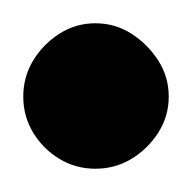

<svg xmlns="http://www.w3.org/2000/svg" viewBox="-32 -753 165 165"><path d="M-12 -670Q-12 -653 -3.5 -639Q5 -625 19 -616.5Q33 -608 50 -608Q67 -608 81 -616.5Q95 -625 104 -639Q113 -653 113 -670Q113 -687 104 -701Q95 -715 81 -724Q67 -733 50 -733Q33 -733 19 -724Q5 -715 -3.5 -701Q-12 -687 -12 -670Z"/></svg>

Font: Linefont Medium
Style: Regular
Weight: 500
Monospace: yes
Version: Version 3.002;gftools[0.9.33]